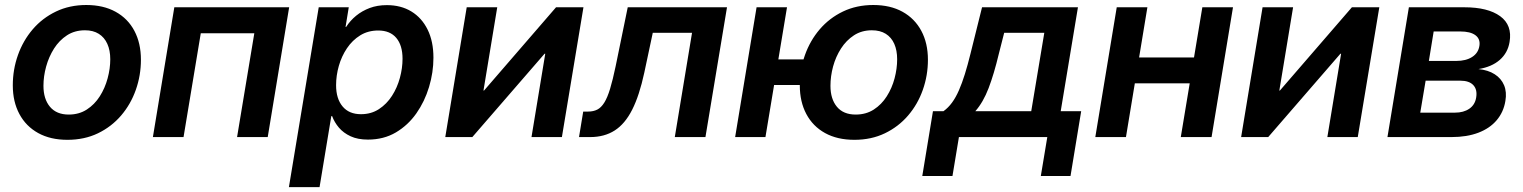

<svg xmlns="http://www.w3.org/2000/svg" viewBox="-20 -559 6213 783"><path d="M254.9 11.2Q185.5 11.2 135.7 -16.4Q85.9 -43.9 59.1 -94Q32.2 -144 32.2 -210.9Q32.2 -275.4 53.2 -334.5Q74.2 -393.6 113.5 -439.5Q152.8 -485.4 208.3 -512Q263.7 -538.6 332 -538.6Q401.4 -538.6 451.4 -511Q501.5 -483.4 528.1 -433.1Q554.7 -382.8 554.7 -315.4Q554.7 -251.5 533.9 -192.6Q513.2 -133.8 473.9 -87.9Q434.6 -42 379.4 -15.4Q324.2 11.2 254.9 11.2ZM260.3 -91.8Q302.2 -91.8 334 -112.3Q365.7 -132.8 387 -166.3Q408.2 -199.7 418.9 -239.5Q429.7 -279.3 429.7 -317.4Q429.7 -353.5 417.7 -380.1Q405.8 -406.7 382.8 -421.1Q359.9 -435.5 326.7 -435.5Q284.7 -435.5 253.2 -415Q221.7 -394.5 200.4 -361.1Q179.2 -327.6 168.2 -287.8Q157.2 -248 157.2 -209Q157.2 -155.3 183.8 -123.5Q210.4 -91.8 260.3 -91.8Z M1159.2 -529.3 1071.8 0H946.8L1017.1 -423.3H798.8L728.5 0H603.5L690.9 -529.3Z M1158.2 204.1 1279.8 -529.3H1402.3L1389.2 -449.2H1391.6Q1408.2 -475.1 1432.4 -494.9Q1456.5 -514.6 1487.8 -526.4Q1519 -538.1 1557.6 -538.1Q1615.2 -538.1 1657.7 -512.2Q1700.2 -486.3 1723.9 -438.2Q1747.6 -390.1 1747.6 -323.7Q1747.6 -263.7 1729.7 -204.3Q1711.9 -145 1678 -96.7Q1644 -48.3 1594.5 -19Q1544.9 10.3 1480.5 10.3Q1439 10.3 1409.9 -3.2Q1380.9 -16.6 1362.3 -38.3Q1343.8 -60.1 1334.5 -85.4H1331.1L1283.2 204.1ZM1452.1 -93.3Q1493.7 -93.3 1525.4 -114Q1557.1 -134.8 1578.6 -168.2Q1600.1 -201.7 1610.8 -241.5Q1621.6 -281.2 1621.6 -319.3Q1621.6 -374 1596.2 -404.3Q1570.8 -434.6 1522.5 -434.6Q1481 -434.6 1449 -414.8Q1417 -395 1395 -362.3Q1373 -329.6 1361.8 -290.3Q1350.6 -251 1350.6 -211.4Q1350.6 -156.7 1377 -125Q1403.3 -93.3 1452.1 -93.3Z M2271.5 0H2147.5L2203.6 -339.8H2200.7L1906.2 0H1795.9L1883.3 -529.3H2007.8L1951.7 -189.9H1954.1L2247.6 -529.3H2359.4Z M2341.3 0 2358.4 -104H2378.4Q2399.9 -104 2415.8 -112.1Q2431.6 -120.1 2444.3 -140.4Q2457 -160.6 2468 -196.8Q2479 -232.9 2490.7 -289.1L2540 -529.3H2944.8L2856.9 0H2731.9L2802.2 -425.3H2642.1L2607.4 -262.2Q2587.4 -169.4 2558.1 -111.6Q2528.8 -53.7 2486.8 -26.9Q2444.8 0 2386.7 0Z M2978 0 3065.4 -529.3H3189.5L3101.6 0ZM3103.5 -212.4 3121.1 -316.9H3299.8L3282.2 -212.4ZM3464.4 11.2Q3394.5 11.2 3344.7 -16.4Q3294.9 -43.9 3268.3 -94Q3241.7 -144 3241.7 -210.9Q3241.7 -275.4 3262.7 -334.5Q3283.7 -393.6 3323 -439.5Q3362.3 -485.4 3417.7 -512Q3473.1 -538.6 3541.5 -538.6Q3610.8 -538.6 3660.6 -511Q3710.4 -483.4 3737.3 -433.1Q3764.2 -382.8 3764.2 -315.4Q3764.2 -251.5 3743.4 -192.6Q3722.7 -133.8 3683.3 -87.9Q3644 -42 3588.6 -15.4Q3533.2 11.2 3464.4 11.2ZM3469.7 -91.8Q3511.7 -91.8 3543.5 -112.3Q3575.2 -132.8 3596.4 -166.3Q3617.7 -199.7 3628.2 -239.5Q3638.7 -279.3 3638.7 -317.4Q3638.7 -353.5 3627 -380.1Q3615.2 -406.7 3592.3 -421.1Q3569.3 -435.5 3535.6 -435.5Q3494.1 -435.5 3462.6 -415Q3431.2 -394.5 3409.7 -361.1Q3388.2 -327.6 3377.4 -287.8Q3366.7 -248 3366.7 -209Q3366.7 -155.3 3393.1 -123.5Q3419.4 -91.8 3469.7 -91.8Z M3741.2 158.7 3784.7 -105.5H3827.6Q3847.2 -119.6 3862.5 -140.6Q3877.9 -161.6 3890.6 -190.7Q3903.3 -219.7 3914.8 -256.6Q3926.3 -293.5 3937.5 -338.9L3984.9 -529.3H4376L4305.7 -105.5H4389.2L4345.7 158.7H4224.6L4251 0H3890.6L3864.3 158.7ZM3957.5 -105.5H4185.5L4238.8 -425.3H4075.2L4053.2 -338.9Q4033.7 -257.3 4011.7 -199.7Q3989.7 -142.1 3957.5 -105.5Z M4882.3 -324.7 4864.7 -219.2H4574.2L4591.8 -324.7ZM4659.2 -529.3 4571.8 0H4446.8L4534.2 -529.3ZM5008.3 -529.3 4920.9 0H4795.4L4883.3 -529.3Z M5517.1 0H5393.1L5449.2 -339.8H5446.3L5151.9 0H5041.5L5128.9 -529.3H5253.4L5197.3 -189.9H5199.7L5493.2 -529.3H5605Z M5638.2 0 5725.6 -529.3H5951.7Q6047.9 -529.3 6097.9 -492.9Q6147.9 -456.5 6136.2 -387.7Q6128.9 -343.3 6096.2 -314.7Q6063.5 -286.1 6009.3 -277.3Q6048.8 -273.4 6075.4 -256.3Q6102.1 -239.3 6113.8 -211.4Q6125.5 -183.6 6119.1 -147Q6111.8 -102.1 6083.7 -68.8Q6055.7 -35.6 6009 -17.8Q5962.4 0 5899.4 0ZM5772 -99.6H5913.6Q5948.7 -99.6 5971.9 -115.5Q5995.1 -131.3 6000 -161.1Q6005.4 -193.4 5988.5 -211.7Q5971.7 -230 5935.1 -230H5793.9ZM5807.1 -310.5H5918.9Q5958.5 -310.5 5983.6 -326.7Q6008.8 -342.8 6013.2 -372.1Q6017.6 -399.9 5997.1 -415.3Q5976.6 -430.7 5935.1 -430.7H5826.7Z"/></svg>

Font: Inter 24pt SemiBold
Style: Italic
Weight: 600
Italic angle: -9.3988°
Designer: Rasmus Andersson
Foundry: rsms
Version: Version 4.001;git-66647c0bb